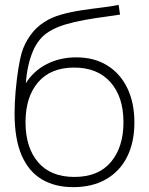

<svg xmlns="http://www.w3.org/2000/svg" viewBox="-20 -755 613 790"><path d="M281 15Q206.5 15 152.5 -16.8Q98.5 -48.5 69.2 -115.5Q40 -182.5 40 -288Q40 -330.5 44.2 -379.2Q48.5 -428 55.2 -470.5Q62 -513 69 -537Q80.5 -575.5 104.5 -609.2Q128.5 -643 162 -664Q191.5 -683.5 231.2 -694.8Q271 -706 314 -712.5Q357 -719 397.2 -723.8Q437.5 -728.5 468 -735L474 -695Q447.5 -690.5 409.2 -685.5Q371 -680.5 328.8 -673Q286.5 -665.5 248 -654Q209.5 -642.5 182 -625Q138.5 -599 115.2 -543.8Q92 -488.5 86 -412Q117 -462.5 171.5 -490.8Q226 -519 294 -519Q367.5 -519 421.2 -485.8Q475 -452.5 504 -392.2Q533 -332 533 -251Q533 -170 503.2 -110.2Q473.5 -50.5 417 -17.8Q360.5 15 281 15ZM286 -27Q385 -27 436.5 -88.5Q488 -150 488 -252Q488 -356.5 434.5 -416.8Q381 -477 285 -477Q189 -477 137 -416.8Q85 -356.5 85 -252Q85 -148.5 136.5 -87.8Q188 -27 286 -27Z"/></svg>

Font: Manrope ExtraLight
Style: Regular
Weight: 200
Designer: Mikhail Sharanda
Foundry: Mikhail Sharanda
Version: Version 4.505